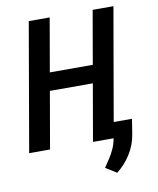

<svg xmlns="http://www.w3.org/2000/svg" viewBox="-96 -785 861 1049"><g transform="rotate(-10 334.5 -261.0)"><path d="M464.8 -415 447.3 -315.4H155.8L173.3 -415ZM252.4 -710.9 128.9 0H13.2L136.2 -710.9ZM606 -710.9 482.4 0H367.2L490.7 -710.9ZM599.1 -87.4 585.4 -2.4Q576.2 54.7 544.9 104.2Q513.7 153.8 468.3 189L407.7 150.9Q423.8 127.4 438.7 104.2Q453.6 81.1 464.8 55.9Q476.1 30.8 481 2.4L496.6 -87.4Z"/></g></svg>

Font: Roboto Condensed Medium
Style: Italic
Weight: 500
Italic angle: -12°
Designer: Christian Robertson
Foundry: Google
Version: Version 3.0; 2020